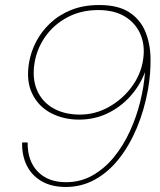

<svg xmlns="http://www.w3.org/2000/svg" viewBox="-20 -732 635 764"><path d="M242 12Q185 12 145.5 -11Q106 -34 86.5 -73.5Q67 -113 68 -165H90Q89 -92 130 -49.5Q171 -7 243 -7Q301 -7 349 -34.5Q397 -62 434 -107.5Q471 -153 497 -210Q523 -267 538 -327.5Q553 -388 557 -445Q537 -392 498.5 -349Q460 -306 408 -281Q356 -256 294 -256Q233 -256 183 -282Q133 -308 108 -359.5Q83 -411 96 -485Q103 -526 124 -566.5Q145 -607 180 -640Q215 -673 263.5 -692.5Q312 -712 375 -712Q449 -712 493 -684Q537 -656 557.5 -608Q578 -560 579 -500Q580 -440 569 -376Q554 -293 524 -222Q494 -151 452 -98.5Q410 -46 357 -17Q304 12 242 12ZM298 -276Q358 -276 411.5 -305.5Q465 -335 501.5 -383Q538 -431 548 -486Q559 -545 540.5 -591.5Q522 -638 479 -665Q436 -692 371 -692Q303 -692 249 -663.5Q195 -635 161.5 -588Q128 -541 118 -485Q107 -421 127 -374Q147 -327 191.5 -301.5Q236 -276 298 -276Z"/></svg>

Font: DM Sans 28pt Thin
Style: Italic
Weight: 250
Italic angle: -10°
Version: Version 4.004;gftools[0.9.30]